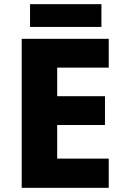

<svg xmlns="http://www.w3.org/2000/svg" viewBox="-20 -900 595 920"><path d="M501 0H84V-714H501V-576H254V-439H483V-301H254V-140H501ZM466 -880V-771H124V-880Z"/></svg>

Font: Noto Sans Tamil ExtraBold
Style: Regular
Weight: 800
Designer: Jelle Bosma - Monotype Design Team
Foundry: Monotype Imaging Inc.
Version: Version 2.004; ttfautohint (v1.8.4.7-5d5b)